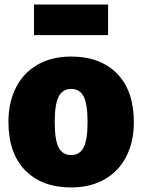

<svg xmlns="http://www.w3.org/2000/svg" viewBox="-20 -802 624 842"><path d="M567 -266Q567 -180 533.5 -115Q500 -50 438 -15Q376 20 292 20Q164 20 90.5 -55Q17 -130 17 -268Q17 -354 50.5 -419Q84 -484 146 -519Q208 -554 292 -554Q420 -554 493.5 -479Q567 -404 567 -266ZM220 -268Q220 -189 237 -155.5Q254 -122 292 -122Q330 -122 347 -156Q364 -190 364 -266Q364 -345 347 -378.5Q330 -412 292 -412Q254 -412 237 -378Q220 -344 220 -268ZM129 -648V-782H454V-648Z"/></svg>

Font: FiraGO Heavy
Style: Regular
Weight: 900
Designer: bBox Type
Foundry: bBox Type GmbH
Version: Version 1.001